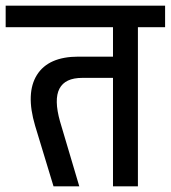

<svg xmlns="http://www.w3.org/2000/svg" viewBox="-45 -658 603 678"><path d="M79 -214Q45 -329 85.5 -393.5Q126 -458 232 -458H285L299 -383H246Q215 -383 195 -373.5Q175 -364 165 -345Q155 -326 155.5 -297Q156 -268 167 -229ZM144 0 79 -214 167 -229 235 0ZM284 -383V-458H367V-383ZM-25 -562V-638H418V-562ZM354 0V-626H442V0ZM258 -562V-638H538V-562Z"/></svg>

Font: Akshar Light
Style: Regular
Weight: 400
Version: Version 1.100